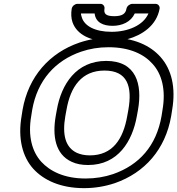

<svg xmlns="http://www.w3.org/2000/svg" viewBox="-20 -941 920 996"><path d="M818 -339C791 -184 702 -85 567 -38C523 -23 475 -15 424 -15C313 -15 239 -53 194 -102C146 -155 124 -236 142 -339L147 -371C174 -525 267 -627 401 -673C445 -688 492 -696 543 -696C654 -696 728 -659 772 -609C820 -556 841 -475 823 -371ZM868 -339 873 -371C893 -487 870 -581 813 -645C761 -704 675 -746 552 -746C496 -746 443 -737 392 -720C237 -667 127 -544 97 -371L92 -339C72 -224 96 -128 153 -65C206 -7 293 35 416 35C472 35 525 26 576 9C731 -45 838 -166 868 -339ZM437 -85C593 -85 667 -209 690 -339L696 -372C719 -504 687 -625 531 -625C375 -625 298 -503 275 -372L269 -339C251 -235 267 -141 351 -102C376 -90 405 -85 437 -85ZM446 -135C419 -135 397 -140 379 -148C319 -176 302 -242 319 -339L325 -372C346 -492 404 -575 522 -575C641 -575 667 -493 646 -372L640 -339C619 -219 564 -135 446 -135ZM564 -807C613 -807 659 -827 679 -871H750C724 -810 645 -776 559 -776C471 -776 419 -807 405 -849C403 -856 400 -864 400 -871H471C476 -824 516 -807 564 -807ZM573 -857C527 -857 518 -871 522 -896C524 -907 516 -921 501 -921H381C370 -921 355 -911 352 -896C348 -871 349 -847 356 -826C379 -760 452 -726 550 -726C582 -726 613 -730 642 -738C717 -759 792 -808 808 -896C810 -907 802 -921 787 -921H666C655 -921 639 -911 636 -896C632 -872 617 -857 573 -857Z"/></svg>

Font: Asimov
Style: XWidOuIt
Weight: 500
Designer: Google
Version: Version 2.000980; 2014